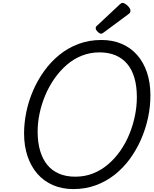

<svg xmlns="http://www.w3.org/2000/svg" viewBox="-20 -1277 1057 1316"><path d="M483 19Q406 19 343.5 -8Q281 -35 237 -85Q193 -135 169 -205.5Q145 -276 145 -363Q145 -435 160.5 -510Q176 -585 207 -656.5Q238 -728 283 -790.5Q328 -853 387 -901Q446 -949 518.5 -976Q591 -1003 675 -1003Q752 -1003 814 -976.5Q876 -950 920 -900Q964 -850 987.5 -780Q1011 -710 1011 -623Q1011 -546 994.5 -469.5Q978 -393 946.5 -321Q915 -249 869.5 -187Q824 -125 765.5 -79Q707 -33 636 -7Q565 19 483 19ZM496 -66Q562 -66 618.5 -88.5Q675 -111 722 -151.5Q769 -192 805.5 -244.5Q842 -297 867 -358.5Q892 -420 905 -484Q918 -548 918 -611Q918 -685 901.5 -742.5Q885 -800 852 -839Q819 -878 771.5 -898Q724 -918 662 -918Q598 -918 541 -895.5Q484 -873 437 -832Q390 -791 353 -738Q316 -685 290.5 -624.5Q265 -564 251.5 -500.5Q238 -437 238 -375Q238 -301 255 -243.5Q272 -186 304.5 -146.5Q337 -107 385 -86.5Q433 -66 496 -66ZM674 -1046Q663 -1046 649.5 -1059.5Q636 -1073 636 -1083Q636 -1087 637 -1091Q638 -1095 645 -1101L800 -1246Q806 -1251 810 -1254Q814 -1257 820 -1257Q830 -1257 842.5 -1248Q855 -1239 864.5 -1227Q874 -1215 874 -1204Q874 -1197 872 -1192Q870 -1187 859 -1179L693 -1056Q687 -1052 682.5 -1049Q678 -1046 674 -1046Z"/></svg>

Font: Playwrite AU SA
Style: Regular
Weight: 400
Designer: Veronika Burian, José Scaglione
Foundry: TypeTogether
Version: Version 1.002